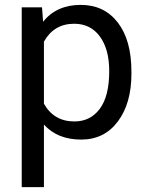

<svg xmlns="http://www.w3.org/2000/svg" viewBox="-20 -558 601 781"><path d="M514.6 -258.3Q514.6 -137.7 459.5 -64Q404.3 9.8 310.1 9.8Q213.9 9.8 158.7 -51.3V203.1H68.4V-528.3H150.9L155.3 -469.7Q210.4 -538.1 308.6 -538.1Q403.8 -538.1 459.2 -466.3Q514.6 -394.5 514.6 -266.6ZM424.3 -268.6Q424.3 -357.9 386.2 -409.7Q348.1 -461.4 281.7 -461.4Q199.7 -461.4 158.7 -388.7V-136.2Q199.2 -64 282.7 -64Q347.7 -64 386 -115.5Q424.3 -167 424.3 -268.6Z"/></svg>

Font: TypoPRO Roboto
Style: Regular
Weight: 400
Designer: Google
Version: Version 2.136; 2016